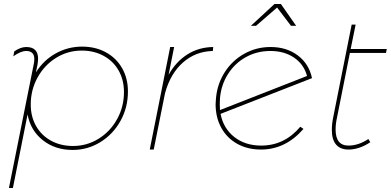

<svg xmlns="http://www.w3.org/2000/svg" viewBox="-20 -754 1970 968"><path d="M150 -430Q153 -445 153 -456Q153 -497 112 -497Q85 -497 47 -470L52 -495Q84 -517 112 -517Q172 -517 172 -458Q172 -445 169 -428L161 -389Q200 -451 261.5 -485Q323 -519 394 -519Q461 -519 513.5 -490.5Q566 -462 595.5 -410.5Q625 -359 625 -293Q625 -212 587.5 -144.5Q550 -77 486 -37.5Q422 2 346 2Q258 2 196 -47Q134 -96 119 -177L45 194H25ZM348 -18Q418 -18 477 -54.5Q536 -91 570.5 -153.5Q605 -216 605 -290Q605 -351 578 -398.5Q551 -446 502.5 -472.5Q454 -499 392 -499Q322 -499 263 -462.5Q204 -426 169.5 -363.5Q135 -301 135 -227Q135 -166 162 -118.5Q189 -71 237.5 -44.5Q286 -18 348 -18Z M1055 -517 1053 -497Q966 -495 902.5 -439Q839 -383 812 -284L755 0H735L838 -517H858L830 -377Q867 -443 924.5 -479.5Q982 -516 1055 -517Z M1473 -624H1447L1377 -716L1271 -624H1245L1364 -734H1396ZM1494 -115 1510 -104Q1419 0 1296 0Q1228 0 1176 -29Q1124 -58 1095.5 -110Q1067 -162 1067 -229Q1067 -240 1069 -260Q1076 -333 1114 -391.5Q1152 -450 1212.5 -483.5Q1273 -517 1344 -517Q1425 -517 1481.5 -474.5Q1538 -432 1553 -360L1092 -180Q1106 -107 1161 -63.5Q1216 -20 1297 -20Q1414 -20 1494 -115ZM1088 -228Q1088 -209 1089 -199L1528 -371Q1512 -430 1462.5 -463.5Q1413 -497 1343 -497Q1276 -497 1220.5 -466.5Q1165 -436 1130 -381.5Q1095 -327 1089 -258Q1088 -248 1088 -228Z M1679 -161Q1672 -129 1672 -101Q1672 -20 1737 -20Q1787 -20 1837 -53L1847 -37Q1791 0 1737 0Q1696 0 1674.5 -25Q1653 -50 1653 -99Q1653 -129 1660 -163L1753 -630H1773L1748 -507H1930L1926 -487H1744Z"/></svg>

Font: TypoPRO Montserrat Alternates
Style: Italic
Weight: 250
Italic angle: -11.3°
Designer: Julieta Ulanovsky
Foundry: Julieta Ulanovsky
Version: Version 6.001